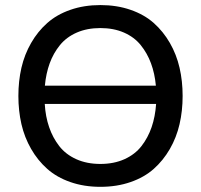

<svg xmlns="http://www.w3.org/2000/svg" viewBox="-20 -720 785 750"><path d="M372.1 9.8Q308.1 9.8 254.9 -8.8Q201.7 -27.3 164.6 -60.3Q127.4 -93.3 101.6 -138.2Q75.7 -183.1 63.7 -235.1Q51.8 -287.1 51.8 -345.2Q51.8 -403.3 63.7 -455.3Q75.7 -507.3 101.6 -552.2Q127.4 -597.2 164.6 -630.1Q201.7 -663.1 254.9 -681.6Q308.1 -700.2 372.1 -700.2Q436.5 -700.2 490 -681.6Q543.5 -663.1 580.6 -630.1Q617.7 -597.2 643.6 -552.2Q669.4 -507.3 681.4 -455.3Q693.4 -403.3 693.4 -345.2Q693.4 -287.1 681.4 -235.1Q669.4 -183.1 643.6 -138.2Q617.7 -93.3 580.6 -60.3Q543.5 -27.3 490 -8.8Q436.5 9.8 372.1 9.8ZM155.3 -385.3H588.9Q584.5 -433.1 569.8 -472.7Q555.2 -512.2 529.8 -543.7Q504.4 -575.2 464.1 -592.8Q423.8 -610.4 372.1 -610.4Q320.3 -610.4 280 -592.8Q239.7 -575.2 214.1 -543.7Q188.5 -512.2 174.1 -472.7Q159.7 -433.1 155.3 -385.3ZM589.8 -314H154.8Q157.7 -264.6 171.9 -223.4Q186 -182.1 211.4 -149.4Q236.8 -116.7 278.1 -98.1Q319.3 -79.6 372.1 -79.6Q424.8 -79.6 466.1 -98.1Q507.3 -116.7 532.7 -149.4Q558.1 -182.1 572.3 -223.4Q586.4 -264.6 589.8 -314Z"/></svg>

Font: HK Grotesk Medium
Style: Regular
Weight: 500
Designer: Alfredo Marco Pradil and Stefan Peev
Foundry: Hanken Design Co.
Version: Version 1.045;PS 001.045;hotconv 1.0.88;makeotf.lib2.5.64775